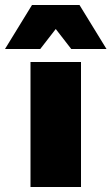

<svg xmlns="http://www.w3.org/2000/svg" viewBox="-73 -748 446 768"><path d="M251 -500V0H49V-500ZM353 -552H212L150 -632L88 -552H-53L55 -728H245Z"/></svg>

Font: Work Sans ExtraBold
Style: Regular
Weight: 800
Designer: Wei Huang
Foundry: Wei Huang
Version: Version 2.012; ttfautohint (v1.8.3)